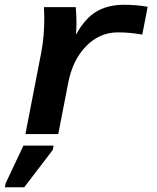

<svg xmlns="http://www.w3.org/2000/svg" viewBox="-35 -558 655 799"><path d="M557.1 -414.1Q504.9 -423.3 455.6 -423.3Q379.9 -423.3 323.7 -366.2Q267.6 -309.1 249 -213.9L207.5 0H70.8L137.2 -342.3Q149.4 -408.7 149.4 -483.4L147.9 -528.3H280.3Q283.2 -490.2 283.2 -466.3Q283.2 -439.5 281.2 -417H283.2Q320.3 -483.4 367.7 -510.7Q415 -538.1 480.5 -538.1Q532.2 -538.1 579.6 -529.8ZM-14.6 221.2 -11.7 205.1 62.5 47.9H188L184.6 65.9L65.9 221.2Z"/></svg>

Font: Cousine
Style: Bold Italic
Weight: 700
Italic angle: -12°
Monospace: yes
Designer: Steve Matteson
Foundry: Ascender Corporation
Version: Version 1.20